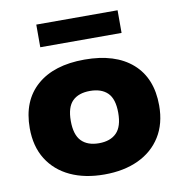

<svg xmlns="http://www.w3.org/2000/svg" viewBox="-85 -845 884 935"><g transform="rotate(-10 357.0 -378.0)"><path d="M357 10.5Q260.5 10.5 188.8 -23Q117 -56.5 77 -120.2Q37 -184 37 -274.5Q37 -409.5 121.2 -483.5Q205.5 -557.5 357 -557.5Q509 -557.5 593 -483.8Q677 -410 677 -274.5Q677 -184.5 637.2 -120.8Q597.5 -57 525.5 -23.2Q453.5 10.5 357 10.5ZM357 -144Q413.5 -144 444 -175Q474.5 -206 474.5 -274Q474.5 -342.5 444 -372.5Q413.5 -402.5 357 -402.5Q300.5 -402.5 270.2 -372.5Q240 -342.5 240 -274.5Q240 -206.5 270.2 -175.2Q300.5 -144 357 -144ZM156 -654V-766H558V-654Z"/></g></svg>

Font: Encode Sans Expanded Expanded ExtraBold
Style: Regular
Weight: 800
Width: 7
Designer: Multiple Designers
Foundry: Impallari Type
Version: Version 3.000; ttfautohint (v1.8.3) -l 8 -r 50 -G 200 -x 14 